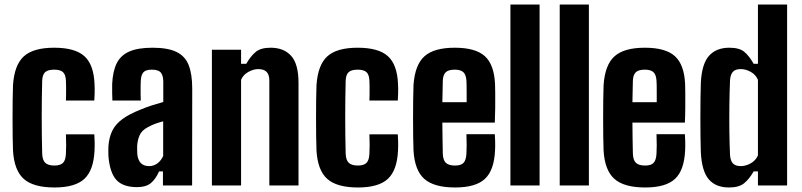

<svg xmlns="http://www.w3.org/2000/svg" viewBox="-20 -820 3545 849"><path d="M271.5 -375.5Q272 -386.5 272.2 -404Q272.5 -421.5 272.2 -438Q272 -454.5 271.5 -463Q270.5 -490 258.5 -501Q246.5 -512 219.5 -512Q192 -512 179.8 -501Q167.5 -490 166.5 -463Q165.5 -423 165 -382.5Q164.5 -342 164.5 -301.5Q164.5 -261 165 -221Q165.5 -181 166.5 -141Q167.5 -112 180.2 -100Q193 -88 221 -88Q247 -88 258.8 -100Q270.5 -112 271.5 -141Q272.5 -155 272.5 -177.2Q272.5 -199.5 271.5 -226H397Q398 -217 398.5 -194.5Q399 -172 398 -154.5Q394 -67 353 -29Q312 9 221 9Q127.5 9 85 -29Q42.5 -67 37.5 -154.5Q36.5 -177.5 36 -215.8Q35.5 -254 35.5 -297.5Q35.5 -341 36 -380.2Q36.5 -419.5 37.5 -443.5Q43.5 -533 85.5 -571Q127.5 -609 219.5 -609Q311.5 -609 353 -571.8Q394.5 -534.5 398 -448.5Q399 -431.5 398.5 -408.5Q398 -385.5 397 -375.5Z M586.5 7.5Q524.5 7.5 495.2 -23.8Q466 -55 459.5 -128.5Q459 -138.5 459 -151.5Q459 -164.5 459.5 -174.5Q462.5 -214 476.8 -242.5Q491 -271 521 -293.2Q551 -315.5 600.5 -335Q626.5 -346 651 -353.8Q675.5 -361.5 702 -369V-459Q702 -485 691.5 -498.5Q681 -512 651 -512Q625.5 -512 614.8 -501Q604 -490 602.5 -463Q602 -454.5 601.8 -437.8Q601.5 -421 601.8 -403.5Q602 -386 602.5 -375.5H477Q476.5 -384.5 476 -407.8Q475.5 -431 476 -448.5Q478.5 -504.5 496 -540Q513.5 -575.5 551.8 -592.2Q590 -609 654.5 -609Q722 -609 760.2 -590.5Q798.5 -572 814.2 -532.2Q830 -492.5 830 -428.5L829.5 0H700.5V-62H683.5Q667.5 -26.5 646 -9.5Q624.5 7.5 586.5 7.5ZM639 -85.5Q660 -85.5 676 -97.5Q692 -109.5 701.5 -130V-283.5Q683.5 -279 666.5 -272.8Q649.5 -266.5 633.5 -257.5Q607 -243.5 597.5 -222.2Q588 -201 586.5 -174.5Q586.5 -165 586.5 -156.2Q586.5 -147.5 587 -139Q589.5 -113 602.5 -99.2Q615.5 -85.5 639 -85.5Z M917 0V-600H1046V-538H1069Q1088.5 -572 1110.8 -590.5Q1133 -609 1176.5 -609Q1235 -609 1267.5 -573Q1300 -537 1300 -453V0H1171V-463.5Q1171 -490 1158.8 -502.2Q1146.5 -514.5 1122 -514.5Q1100.5 -514.5 1077.8 -501.8Q1055 -489 1046 -467V0Z M1613.5 -375.5Q1614 -386.5 1614.2 -404Q1614.5 -421.5 1614.2 -438Q1614 -454.5 1613.5 -463Q1612.5 -490 1600.5 -501Q1588.5 -512 1561.5 -512Q1534 -512 1521.8 -501Q1509.5 -490 1508.5 -463Q1507.5 -423 1507 -382.5Q1506.5 -342 1506.5 -301.5Q1506.5 -261 1507 -221Q1507.5 -181 1508.5 -141Q1509.5 -112 1522.2 -100Q1535 -88 1563 -88Q1589 -88 1600.8 -100Q1612.5 -112 1613.5 -141Q1614.5 -155 1614.5 -177.2Q1614.5 -199.5 1613.5 -226H1739Q1740 -217 1740.5 -194.5Q1741 -172 1740 -154.5Q1736 -67 1695 -29Q1654 9 1563 9Q1469.5 9 1427 -29Q1384.5 -67 1379.5 -154.5Q1378.5 -177.5 1378 -215.8Q1377.5 -254 1377.5 -297.5Q1377.5 -341 1378 -380.2Q1378.5 -419.5 1379.5 -443.5Q1385.5 -533 1427.5 -571Q1469.5 -609 1561.5 -609Q1653.5 -609 1695 -571.8Q1736.5 -534.5 1740 -448.5Q1741 -431.5 1740.5 -408.5Q1740 -385.5 1739 -375.5Z M1992.5 9Q1899 9 1856.2 -29Q1813.5 -67 1808.5 -154.5Q1807.5 -177.5 1807 -215.8Q1806.5 -254 1806.5 -297.5Q1806.5 -341 1807 -380.2Q1807.5 -419.5 1808.5 -443.5Q1814.5 -533 1856.8 -571Q1899 -609 1991 -609Q2082.5 -609 2123.8 -571.8Q2165 -534.5 2169 -448.5Q2169.5 -436.5 2169.8 -408.2Q2170 -380 2169.8 -345Q2169.5 -310 2168 -278H1936Q1936 -243.5 1936.8 -209.2Q1937.5 -175 1938 -141Q1939 -112 1951.5 -100Q1964 -88 1992.5 -88Q2018.5 -88 2029.8 -100Q2041 -112 2042.5 -141Q2043.5 -155 2043.5 -177.2Q2043.5 -199.5 2042.5 -226.5H2168Q2169 -217 2169.5 -194.5Q2170 -172 2169 -154.5Q2165 -67 2124.2 -29Q2083.5 9 1992.5 9ZM1936 -368H2043.5Q2043.5 -389.5 2043.5 -409.2Q2043.5 -429 2043.2 -443.2Q2043 -457.5 2042.5 -463Q2041 -489 2029.2 -500.5Q2017.5 -512 1991 -512Q1963 -512 1951 -500.5Q1939 -489 1938 -463Q1937.5 -438.5 1937 -415Q1936.5 -391.5 1936 -368Z M2237 0V-800H2366V0Z M2455 0V-800H2584V0Z M2833 9Q2739.5 9 2696.8 -29Q2654 -67 2649 -154.5Q2648 -177.5 2647.5 -215.8Q2647 -254 2647 -297.5Q2647 -341 2647.5 -380.2Q2648 -419.5 2649 -443.5Q2655 -533 2697.2 -571Q2739.5 -609 2831.5 -609Q2923 -609 2964.2 -571.8Q3005.5 -534.5 3009.5 -448.5Q3010 -436.5 3010.2 -408.2Q3010.5 -380 3010.2 -345Q3010 -310 3008.5 -278H2776.5Q2776.5 -243.5 2777.2 -209.2Q2778 -175 2778.5 -141Q2779.5 -112 2792 -100Q2804.5 -88 2833 -88Q2859 -88 2870.2 -100Q2881.5 -112 2883 -141Q2884 -155 2884 -177.2Q2884 -199.5 2883 -226.5H3008.5Q3009.5 -217 3010 -194.5Q3010.5 -172 3009.5 -154.5Q3005.5 -67 2964.8 -29Q2924 9 2833 9ZM2776.5 -368H2884Q2884 -389.5 2884 -409.2Q2884 -429 2883.8 -443.2Q2883.5 -457.5 2883 -463Q2881.5 -489 2869.8 -500.5Q2858 -512 2831.5 -512Q2803.5 -512 2791.5 -500.5Q2779.5 -489 2778.5 -463Q2778 -438.5 2777.5 -415Q2777 -391.5 2776.5 -368Z M3203.5 9Q3145 9 3114 -27.2Q3083 -63.5 3079 -147.5Q3078 -175.5 3077.5 -215.5Q3077 -255.5 3077 -299Q3077 -342.5 3077.5 -383Q3078 -423.5 3079 -453Q3083 -537 3115 -573Q3147 -609 3205 -609Q3249.5 -609 3271.2 -590.8Q3293 -572.5 3312.5 -538H3331.5V-800H3460.5V0H3331.5V-62H3312.5Q3293 -28 3270.2 -9.5Q3247.5 9 3203.5 9ZM3255.5 -85.5Q3278 -85.5 3300 -98Q3322 -110.5 3331.5 -133V-467Q3322 -489.5 3300 -502Q3278 -514.5 3255.5 -514.5Q3231.5 -514.5 3220.5 -502.2Q3209.5 -490 3208 -463.5Q3206 -414 3205.2 -354.8Q3204.5 -295.5 3205.2 -238Q3206 -180.5 3208 -136.5Q3209.5 -110 3220.5 -97.8Q3231.5 -85.5 3255.5 -85.5Z"/></svg>

Font: Big Shoulders Display Thin ExtraBold
Style: Regular
Weight: 800
Version: Version 2.002